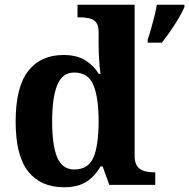

<svg xmlns="http://www.w3.org/2000/svg" viewBox="-20 -780 798 810"><path d="M250 10Q152 10 99 -56.5Q46 -123 46 -267Q46 -412 98.5 -480Q151 -548 248 -548Q304 -548 340 -525.5Q376 -503 397 -468H404Q400 -496.5 398 -531.2Q396 -566 396 -590V-645Q396 -673 385 -686Q374 -699 355.5 -703Q337 -707 315 -707H307V-760H548V-123Q548 -93 559.5 -78Q571 -63 589.8 -58Q608.6 -53 631 -53H635V0H441L413 -78H404Q382 -38 345.7 -14Q309.4 10 250 10ZM293.3 -65Q352 -65 374 -115.3Q396 -165.6 396 -269Q396 -368.2 374.1 -421.1Q352.3 -474 292.7 -474Q243 -474 221.5 -421.1Q200 -368.1 200 -268Q200 -166.5 221.4 -115.8Q242.9 -65 293.3 -65ZM603 -613Q610 -633 617.5 -659Q625 -685 631.5 -711.5Q638 -738 642 -760H758V-750Q749 -729 733 -702Q717 -675 698.5 -648.5Q680 -622 663 -600H603Z"/></svg>

Font: Noto Serif Kannada
Style: Regular
Weight: 400
Designer: Universal Thirst, Indian Type Foundry and the Monotype Design Team
Foundry: Monotype Imaging Inc.
Version: Version 2.003